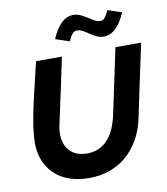

<svg xmlns="http://www.w3.org/2000/svg" viewBox="-98 -1005 952 1095"><g transform="rotate(-10 377.5 -457.0)"><path d="M55 0ZM665 -276Q651 -210 621 -157.5Q591 -105 548.5 -68Q506 -31 451 -11Q396 9 332 9Q221 9 152 -42Q83 -93 64 -183Q55 -231 61 -287Q65 -336 75 -388Q85 -440 97 -492.5Q109 -545 122 -597.5Q135 -650 146 -700H296Q276 -603 255.5 -508Q235 -413 214 -316Q210 -298 209 -281.5Q208 -265 209 -250Q214 -194 249 -162.5Q284 -131 342 -131Q382 -131 412.5 -145.5Q443 -160 465.5 -186Q488 -212 503 -248Q518 -284 527 -327Q547 -421 566.5 -513.5Q586 -606 606 -700H755Q732 -594 709.5 -488Q687 -382 665 -276ZM356 -778Q335 -785 315 -791.5Q295 -798 275 -805Q325 -923 401 -923Q423 -923 442.5 -913.5Q462 -904 480 -892.5Q498 -881 514.5 -871.5Q531 -862 549 -862Q563 -862 573 -874Q583 -886 598 -916Q618 -909 638 -902.5Q658 -896 678 -889Q627 -771 553 -771Q529 -771 510 -780.5Q491 -790 474 -801.5Q457 -813 440.5 -822.5Q424 -832 405 -832Q390 -832 378.5 -818Q367 -804 356 -778Z"/></g></svg>

Font: Rosa Sans
Style: Bold Italic
Weight: 700
Italic angle: -12°
Designer: Pentagram / MCKL
Foundry: Pentagram / MCKL
Version: Version 1.005;September 16, 2019;FontCreator 11.5.0.2425 64-